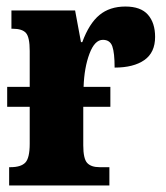

<svg xmlns="http://www.w3.org/2000/svg" viewBox="-20 -568 508 588"><path d="M455 -455Q455 -407 422 -384Q389 -361 331 -361Q331 -406 324 -426Q317 -446 295 -446Q270 -446 254 -403.5Q238 -361 236 -302H318V-241H235V-123Q235 -82 247 -69Q259 -56 285 -56H315V0H8V-56H12Q44 -56 57.5 -70Q71 -84 71 -128V-241H2V-302H71V-412Q71 -454 59.5 -467Q48 -480 19 -480H15V-536H210L228 -439H232Q253 -496 284.5 -522Q316 -548 364 -548Q411 -548 433 -523Q455 -498 455 -455Z"/></svg>

Font: Noto Serif CondBlack
Style: Regular
Weight: 900
Width: 3
Designer: Monotype Design Team
Foundry: Monotype Imaging Inc.
Version: Version 1.001